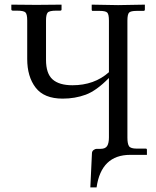

<svg xmlns="http://www.w3.org/2000/svg" viewBox="-20 -666 674 827"><path d="M528.8 -73.2Q528.8 -46.4 535.9 -36.1Q543 -25.9 568.8 -25.9H607.9Q612.8 -25.9 612.8 -21V1H541Q416 1 396 141.1H369.1L376 -4.9Q376 -14.6 383.1 -19.8Q390.1 -24.9 396 -24.9H413.1Q434.1 -24.9 441.7 -37.4Q449.2 -49.8 449.2 -74.2V-330.1Q395 -274.9 349.1 -258.1Q303.2 -241.2 250 -241.2Q169.9 -241.2 133.5 -288.6Q97.2 -335.9 97.2 -412.1V-578.1Q97.2 -605 89.6 -612.5Q82 -620.1 53.2 -620.1H36.1Q29.3 -620.1 28.8 -625V-646L137.2 -645L245.1 -646V-625Q245.1 -620.1 238.8 -620.1H222.2Q192.4 -620.1 185.3 -611.6Q178.2 -603 178.2 -578.1V-408.2Q178.2 -349.1 206.5 -324Q234.9 -298.8 292 -298.8Q386.2 -298.8 449.2 -355V-577.1Q449.2 -604 442.1 -611.6Q435.1 -619.1 409.2 -619.1H378.9Q375 -619.1 375 -624V-646L488.8 -644L604 -646V-625Q604 -619.1 598.1 -619.1H568.8Q543 -619.1 535.9 -611.6Q528.8 -604 528.8 -577.1Z"/></svg>

Font: Linux Libertine
Style: Regular
Weight: 400
Designer: Philipp H. Poll
Foundry: Philipp H. Poll
Version: Version 5.3.0 ; ttfautohint (v0.9)